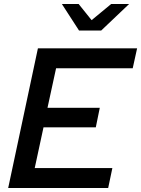

<svg xmlns="http://www.w3.org/2000/svg" viewBox="-20 -942 707 962"><path d="M21 0ZM21 0 170 -700H667L645 -600H261L218 -402H480L460 -304H198L154 -100H543L522 0ZM374 -922 439 -841 537 -922H627L487 -789H376L290 -922Z"/></svg>

Font: Rosa Sans Medium
Style: Italic
Weight: 500
Italic angle: -12°
Designer: Pentagram / MCKL
Foundry: Pentagram / MCKL
Version: Version 1.005;September 16, 2019;FontCreator 11.5.0.2425 64-